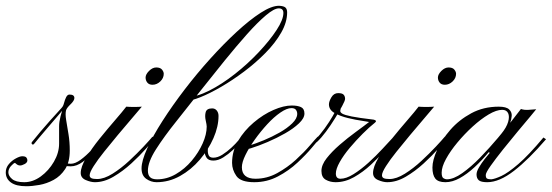

<svg xmlns="http://www.w3.org/2000/svg" viewBox="-123 -632 1914 666"><path d="M-32 14Q-67 14 -85 1Q-103 -12 -103 -34Q-103 -50 -92.5 -62.5Q-82 -75 -68 -82.5Q-54 -90 -46 -90Q-35 -90 -31.5 -85.5Q-28 -81 -28 -76Q-28 -68 -37.5 -63Q-47 -58 -53 -58Q-60 -58 -65.5 -62.5Q-71 -67 -71 -67Q-76 -66 -85 -56Q-94 -46 -94 -34Q-94 -22 -81 -11Q-68 0 -39 0Q-9 0 18.5 -20Q46 -40 64 -71Q82 -102 82 -134Q82 -145 82 -163.5Q82 -182 82 -194Q82 -209 87 -228.5Q92 -248 98.5 -265Q105 -282 109 -286Q117 -293 121 -290Q125 -287 123 -284Q122 -283 110 -268.5Q98 -254 80 -233Q62 -212 44 -191Q26 -170 12.5 -154Q-1 -138 -3 -135Q-8 -128 -12 -132Q-16 -136 -10 -142Q1 -156 17.5 -175.5Q34 -195 51 -214Q68 -233 80.5 -246.5Q93 -260 94 -262Q97 -266 99.5 -276Q102 -286 106.5 -295Q111 -304 118 -304Q135 -304 135 -292Q135 -283 121.5 -270Q108 -257 106 -249Q103 -237 106.5 -215.5Q110 -194 114.5 -167Q119 -140 119 -110Q119 -70 103 -45.5Q87 -21 63 -8Q39 5 13.5 9.5Q-12 14 -32 14ZM122 -55Q96 -55 88.5 -65Q81 -75 83.5 -88.5Q86 -102 90 -113L100 -112Q97 -102 94.5 -91Q92 -80 97 -72Q102 -64 123 -64Q138 -64 157 -78Q176 -92 194.5 -112Q213 -132 226 -151L235 -144Q222 -128 203.5 -107Q185 -86 164 -70.5Q143 -55 122 -55Z M206 0Q192 0 174.5 -7.5Q157 -15 157 -32Q157 -53 176 -85Q195 -117 222.5 -151Q250 -185 276 -215Q302 -245 315 -262Q326 -261 341.5 -261Q357 -261 369 -262Q355 -245 332.5 -219Q310 -193 285.5 -163.5Q261 -134 238.5 -106Q216 -78 202 -56Q188 -34 188 -24Q188 -17 194 -14Q200 -11 214 -11Q238 -11 267.5 -29.5Q297 -48 325 -74Q353 -100 375 -123.5Q397 -147 406 -158L414 -151Q405 -141 383.5 -116.5Q362 -92 332.5 -65Q303 -38 270.5 -19Q238 0 206 0ZM406 -338Q394 -338 388 -345.5Q382 -353 382 -363Q382 -374 394 -386Q406 -398 419 -398Q433 -398 439 -390.5Q445 -383 445 -376Q445 -361 433 -349.5Q421 -338 406 -338Z M420 0Q401 0 384.5 -11.5Q368 -23 368 -48Q368 -74 387.5 -117Q407 -160 441 -213Q475 -266 517.5 -321.5Q560 -377 606.5 -428.5Q653 -480 698 -521.5Q743 -563 781 -587.5Q819 -612 845 -612Q862 -611 867.5 -605.5Q873 -600 873 -589Q873 -555 852.5 -519Q832 -483 798 -448.5Q764 -414 724 -384Q684 -354 644.5 -331Q605 -308 572.5 -295Q540 -282 523 -282Q512 -282 510 -288.5Q508 -295 523 -295Q558 -295 602.5 -317.5Q647 -340 692 -375.5Q737 -411 775 -451.5Q813 -492 836.5 -528Q860 -564 860 -587Q860 -603 844 -603Q828 -603 799 -578.5Q770 -554 733.5 -513Q697 -472 656 -421.5Q615 -371 574 -319Q531 -264 488.5 -211Q446 -158 418 -114Q390 -70 390 -40Q390 -25 397.5 -17.5Q405 -10 422 -10Q456 -10 487 -28Q518 -46 542 -74.5Q566 -103 580 -134.5Q594 -166 594 -193Q594 -199 590.5 -214.5Q587 -230 590.5 -243Q594 -256 613 -256Q623 -256 629 -248.5Q635 -241 635 -230Q635 -193 617.5 -153Q600 -113 570 -78Q540 -43 501.5 -21.5Q463 0 420 0ZM617 -75Q600 -75 593.5 -85Q587 -95 587 -106.5Q587 -118 587 -124Q587 -124 593 -125.5Q599 -127 599 -128Q599 -124 598 -113.5Q597 -103 600.5 -94Q604 -85 617 -85Q632 -85 648.5 -95.5Q665 -106 680 -120Q695 -134 704.5 -145.5Q714 -157 715 -160Q715 -160 719 -157Q723 -154 723 -154Q721 -151 710.5 -138.5Q700 -126 684.5 -111.5Q669 -97 651.5 -86Q634 -75 617 -75Z M759 0Q712 0 697 -21.5Q682 -43 682 -67Q682 -108 703 -143.5Q724 -179 757 -207Q790 -235 825.5 -250.5Q861 -266 889 -266Q909 -266 921 -260.5Q933 -255 933 -238Q933 -222 914 -204Q895 -186 866 -169.5Q837 -153 805.5 -139.5Q774 -126 748 -118Q722 -110 710 -110Q710 -110 710 -115.5Q710 -121 710 -121Q719 -120 741.5 -127Q764 -134 792 -145.5Q820 -157 846.5 -172Q873 -187 890.5 -204Q908 -221 908 -237Q908 -245 903.5 -251Q899 -257 888 -257Q872 -257 849.5 -241.5Q827 -226 804 -201Q781 -176 761 -148Q741 -120 728.5 -94.5Q716 -69 716 -52Q716 -32 728 -22Q740 -12 763 -12Q803 -12 838.5 -31.5Q874 -51 903 -77.5Q932 -104 952 -127.5Q972 -151 979 -158Q979 -158 982.5 -155Q986 -152 986 -152Q979 -144 959 -120Q939 -96 909 -68Q879 -40 841 -20Q803 0 759 0Z M977 -140Q973 -136 971 -139.5Q969 -143 970 -147Q987 -164 1003.5 -187Q1020 -210 1031.5 -230Q1043 -250 1045 -257Q1047 -257 1051.5 -260Q1056 -263 1060 -262Q1059 -255 1057.5 -249Q1056 -243 1064 -238Q1072 -233 1097 -228Q1122 -223 1173 -217Q1178 -216 1180.5 -213.5Q1183 -211 1177 -206Q1158 -191 1135 -168Q1112 -145 1090.5 -119.5Q1069 -94 1055.5 -70Q1042 -46 1042 -30Q1042 -12 1058 -12Q1078 -12 1103.5 -28Q1129 -44 1155 -67.5Q1181 -91 1203.5 -115.5Q1226 -140 1241 -156L1249 -150Q1235 -136 1213 -111Q1191 -86 1163.5 -60.5Q1136 -35 1105 -17.5Q1074 0 1041 0Q1022 0 1007 -8.5Q992 -17 992 -39Q992 -60 1010 -83Q1028 -106 1055 -129.5Q1082 -153 1111.5 -174.5Q1141 -196 1164 -214L1171 -205Q1161 -209 1136 -212.5Q1111 -216 1084 -222.5Q1057 -229 1037.5 -240Q1018 -251 1018 -270Q1018 -280 1026.5 -294.5Q1035 -309 1050 -309Q1064 -309 1069 -303.5Q1074 -298 1074 -289Q1074 -283 1064 -264.5Q1054 -246 1039 -221.5Q1024 -197 1007.5 -175Q991 -153 977 -140Z M1220 0Q1206 0 1188.5 -7.5Q1171 -15 1171 -32Q1171 -53 1190 -85Q1209 -117 1236.5 -151Q1264 -185 1290 -215Q1316 -245 1329 -262Q1340 -261 1355.5 -261Q1371 -261 1383 -262Q1369 -245 1346.5 -219Q1324 -193 1299.5 -163.5Q1275 -134 1252.5 -106Q1230 -78 1216 -56Q1202 -34 1202 -24Q1202 -17 1208 -14Q1214 -11 1228 -11Q1252 -11 1281.5 -29.5Q1311 -48 1339 -74Q1367 -100 1389 -123.5Q1411 -147 1420 -158L1428 -151Q1419 -141 1397.5 -116.5Q1376 -92 1346.5 -65Q1317 -38 1284.5 -19Q1252 0 1220 0ZM1420 -338Q1408 -338 1402 -345.5Q1396 -353 1396 -363Q1396 -374 1408 -386Q1420 -398 1433 -398Q1447 -398 1453 -390.5Q1459 -383 1459 -376Q1459 -361 1447 -349.5Q1435 -338 1420 -338Z M1637 -184Q1633 -176 1625.5 -170Q1618 -164 1614.5 -162.5Q1611 -161 1616 -168Q1634 -190 1639.5 -209Q1645 -228 1639.5 -239.5Q1634 -251 1619 -251Q1599 -251 1572 -235Q1545 -219 1516.5 -193Q1488 -167 1463.5 -137.5Q1439 -108 1424 -80.5Q1409 -53 1409 -33Q1409 -18 1415 -14Q1421 -10 1427 -10Q1450 -10 1480.5 -31.5Q1511 -53 1543 -86Q1575 -119 1604 -153.5Q1633 -188 1654.5 -216Q1676 -244 1684 -254Q1695 -250 1710.5 -251Q1726 -252 1737 -253Q1735 -250 1716.5 -228Q1698 -206 1672.5 -175.5Q1647 -145 1621.5 -113Q1596 -81 1579 -57Q1562 -33 1562 -25Q1562 -15 1566.5 -12.5Q1571 -10 1581 -10Q1593 -11 1616 -21.5Q1639 -32 1675 -63Q1711 -94 1762 -155Q1762 -155 1766.5 -152Q1771 -149 1771 -149Q1711 -79 1660 -39.5Q1609 0 1567 0Q1545 0 1537.5 -7Q1530 -14 1530 -27Q1530 -37 1538.5 -51.5Q1547 -66 1558 -80Q1569 -94 1576 -102Q1576 -102 1574 -103Q1572 -104 1572 -104Q1549 -76 1523 -52Q1497 -28 1471.5 -14Q1446 0 1422 0Q1397 0 1387 -12.5Q1377 -25 1377 -51Q1377 -76 1393 -111.5Q1409 -147 1439 -181.5Q1469 -216 1511.5 -239Q1554 -262 1607 -262Q1633 -262 1643 -252.5Q1653 -243 1652 -230Q1651 -217 1646 -204Q1641 -191 1637 -184Z"/></svg>

Font: Kapakana
Style: Regular
Weight: 400
Designer: Kousuke Nagai
Version: Version 1.002